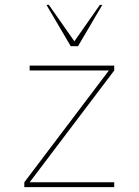

<svg xmlns="http://www.w3.org/2000/svg" viewBox="-20 -770 570 790"><path d="M450 -20H102L450 -480V-500H102V-480H428L80 -20V0H450ZM271 -580H301L401 -750H391L286 -600L181 -750H171Z"/></svg>

Font: Perun Thin
Style: Regular
Weight: 100
Foundry: Copyright (c) Stefan Peev, Context Ltd, 2016
Version: Version 1.089